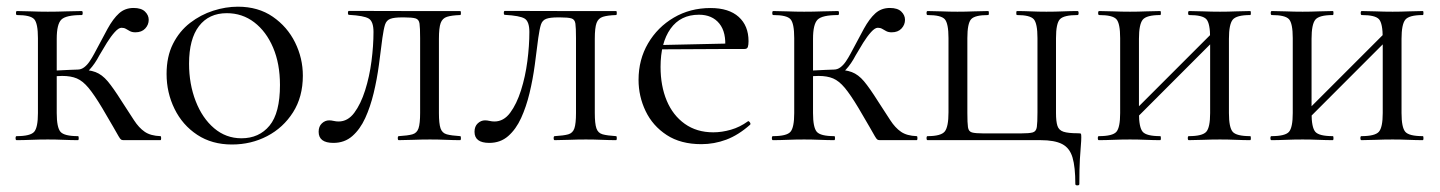

<svg xmlns="http://www.w3.org/2000/svg" viewBox="-20 -419 4305 574"><path d="M29.6 0Q26.6 0 26.6 -6Q26.6 -12 29.6 -12Q71 -12 82.2 -25Q93.4 -38 93.4 -81V-305Q93.4 -349 82.3 -361.5Q71.2 -374 30.6 -374Q27.8 -374 27.8 -380Q27.8 -386 30.6 -386Q49.2 -386 73.3 -385Q97.4 -384 123 -384Q150.8 -384 177.4 -385Q204 -386 224.4 -386Q227.2 -386 227.2 -380Q227.2 -374 224.4 -374Q177 -374 163.3 -360.3Q149.6 -346.6 149.6 -303V-81Q149.6 -38 160.8 -25Q172 -12 213.2 -12Q215.4 -12 215.4 -6Q215.4 0 213.2 0Q193.8 0 170.3 -1Q146.8 -2 123 -2Q97.4 -2 73.3 -1Q49.2 0 29.6 0ZM349.4 0Q345 0 342.2 -1.6Q339.4 -3.2 334.5 -11.7Q329.6 -20.2 318.5 -39.7Q307.4 -59.2 285.6 -96Q261.6 -136 244.5 -156.5Q227.4 -177 209.7 -184.5Q192 -192 166 -192Q148.2 -192 122.4 -189L121.4 -207Q139.6 -208 156.4 -208.6Q173.2 -209.2 187.4 -210.1Q201.6 -211 212 -211Q245.8 -211 265.5 -203.5Q285.2 -196 302 -176Q318.8 -156 344 -116Q366 -82.2 380.6 -59.6Q395.2 -37 412.7 -25Q430.2 -13 459.6 -12Q461.8 -12 461.8 -6Q461.8 0 459.6 0ZM212 -194.2V-211Q222.6 -211 231.6 -217.8Q240.6 -224.6 248 -235.6Q255.4 -246.6 261.8 -258.6Q284.8 -302.4 301.5 -332.8Q318.2 -363.2 336 -379.2Q353.8 -395.2 379.4 -395.2Q402.4 -395.2 413.5 -384.4Q424.6 -373.6 424.6 -359.8Q424.6 -345 414.1 -333.7Q403.6 -322.4 384.8 -322.4Q374.8 -322.4 368.3 -326Q361.8 -329.6 356.3 -332.8Q350.8 -336 343.2 -336Q334.8 -336 323.2 -323.2Q311.6 -310.4 299.6 -291.2Q287.6 -272 277.2 -253.8Q263.6 -227.8 247.9 -211Q232.2 -194.2 212 -194.2Z M673.4 13Q613.6 13 569.6 -16Q525.6 -45 501.8 -93.5Q478 -142 478 -198Q478 -250 497.2 -288Q516.4 -326 548.2 -350.5Q580 -375 617.4 -387Q654.8 -399 691.2 -399Q752 -399 795.5 -369Q839 -339 862.2 -292Q885.4 -245 885.4 -192.8Q885.4 -129.4 856.1 -83.3Q826.8 -37.2 778.8 -12.1Q730.8 13 673.4 13ZM701.8 -5.6Q754.6 -5.6 785.8 -43.4Q817 -81.2 817 -165Q817 -228.4 796.5 -276.6Q776 -324.8 740.2 -352.2Q704.4 -379.6 658 -379.6Q604.6 -379.6 574.9 -341Q545.2 -302.4 545.2 -228.6Q545.2 -167.8 565 -116.7Q584.8 -65.6 620.2 -35.6Q655.6 -5.6 701.8 -5.6Z M976.8 8.2Q932.6 8.2 932.6 -25Q932.6 -41.2 942.3 -50.2Q952 -59.2 964 -59.2Q970.2 -59.2 977.6 -57.5Q985 -55.8 992.2 -55.8Q1019.8 -55.8 1039.2 -81.9Q1058.6 -108 1071.6 -149Q1084.6 -190 1090.6 -236.2Q1096.6 -282.4 1096.6 -323.4Q1096.6 -355 1082.2 -363.6Q1067.8 -372.2 1023.2 -374.6Q1020.2 -374.6 1020.2 -380.5Q1020.2 -386.4 1023.2 -386.4Q1032 -386.4 1055.3 -386.3Q1078.6 -386.2 1106.4 -386.2Q1134.2 -386.2 1156.3 -386.1Q1178.4 -386 1184.2 -386H1355.8Q1358 -386 1358 -380Q1358 -374 1355.8 -374Q1330.4 -373.2 1316.5 -368.8Q1302.6 -364.4 1297.4 -350.2Q1292.2 -336 1292.2 -303V-81Q1292.2 -49.6 1297 -35.4Q1301.8 -21.2 1315.7 -17.4Q1329.6 -13.6 1355.8 -12Q1358 -12 1358 -6Q1358 0 1355.8 0Q1336.4 0 1313.3 -1Q1290.2 -2 1265.6 -2Q1240 -2 1215.4 -1Q1190.8 0 1172.2 0Q1169.2 0 1169.2 -6Q1169.2 -12 1172.2 -12Q1199.4 -13.6 1212.9 -17.4Q1226.4 -21.2 1231.2 -35.4Q1236 -49.6 1236 -81V-305Q1236 -336 1234.2 -348.5Q1232.4 -361 1222.3 -364Q1212.2 -367 1188.4 -367H1182Q1158.2 -367 1146.7 -362.6Q1135.2 -358.2 1131.1 -345.3Q1127 -332.4 1123.2 -305.6Q1118.6 -268.2 1112.8 -225Q1107 -181.8 1097.1 -140.7Q1087.2 -99.6 1071.9 -66.1Q1056.6 -32.6 1033.3 -12.2Q1010 8.2 976.8 8.2Z M1442.8 8.2Q1398.6 8.2 1398.6 -25Q1398.6 -41.2 1408.3 -50.2Q1418 -59.2 1430 -59.2Q1436.2 -59.2 1443.6 -57.5Q1451 -55.8 1458.2 -55.8Q1485.8 -55.8 1505.2 -81.9Q1524.6 -108 1537.6 -149Q1550.6 -190 1556.6 -236.2Q1562.6 -282.4 1562.6 -323.4Q1562.6 -355 1548.2 -363.6Q1533.8 -372.2 1489.2 -374.6Q1486.2 -374.6 1486.2 -380.5Q1486.2 -386.4 1489.2 -386.4Q1498 -386.4 1521.3 -386.3Q1544.6 -386.2 1572.4 -386.2Q1600.2 -386.2 1622.3 -386.1Q1644.4 -386 1650.2 -386H1821.8Q1824 -386 1824 -380Q1824 -374 1821.8 -374Q1796.4 -373.2 1782.5 -368.8Q1768.6 -364.4 1763.4 -350.2Q1758.2 -336 1758.2 -303V-81Q1758.2 -49.6 1763 -35.4Q1767.8 -21.2 1781.7 -17.4Q1795.6 -13.6 1821.8 -12Q1824 -12 1824 -6Q1824 0 1821.8 0Q1802.4 0 1779.3 -1Q1756.2 -2 1731.6 -2Q1706 -2 1681.4 -1Q1656.8 0 1638.2 0Q1635.2 0 1635.2 -6Q1635.2 -12 1638.2 -12Q1665.4 -13.6 1678.9 -17.4Q1692.4 -21.2 1697.2 -35.4Q1702 -49.6 1702 -81V-305Q1702 -336 1700.2 -348.5Q1698.4 -361 1688.3 -364Q1678.2 -367 1654.4 -367H1648Q1624.2 -367 1612.7 -362.6Q1601.2 -358.2 1597.1 -345.3Q1593 -332.4 1589.2 -305.6Q1584.6 -268.2 1578.8 -225Q1573 -181.8 1563.1 -140.7Q1553.2 -99.6 1537.9 -66.1Q1522.6 -32.6 1499.3 -12.2Q1476 8.2 1442.8 8.2Z M2076.8 12Q2015 12 1973.1 -15.4Q1931.2 -42.8 1910.1 -86.9Q1889 -131 1889 -180.2Q1889 -240.8 1917.4 -289.3Q1945.8 -337.8 1994.5 -366.4Q2043.2 -395 2104.2 -395Q2159 -395 2188.4 -368.5Q2217.8 -342 2217.8 -296Q2217.8 -285 2215.8 -278.8Q2213.8 -272.6 2206 -272.6H2147.6Q2152 -322 2130.6 -348.5Q2109.2 -375 2069.6 -375Q2014.4 -375 1984.6 -333.1Q1954.8 -291.2 1954.8 -219Q1954.8 -162.2 1973.2 -118.2Q1991.6 -74.2 2027.2 -48.8Q2062.8 -23.4 2112.4 -23.4Q2138 -23.4 2165.1 -31.2Q2192.2 -39 2215.8 -56.2Q2217.8 -58.2 2221.3 -53.8Q2224.8 -49.4 2222.8 -46.4Q2187.4 -15 2151.3 -1.5Q2115.2 12 2076.8 12ZM1937.4 -271.4 1936.4 -284 2164.2 -289V-272.6Z M2290.6 0Q2287.6 0 2287.6 -6Q2287.6 -12 2290.6 -12Q2332 -12 2343.2 -25Q2354.4 -38 2354.4 -81V-305Q2354.4 -349 2343.3 -361.5Q2332.2 -374 2291.6 -374Q2288.8 -374 2288.8 -380Q2288.8 -386 2291.6 -386Q2310.2 -386 2334.3 -385Q2358.4 -384 2384 -384Q2411.8 -384 2438.4 -385Q2465 -386 2485.4 -386Q2488.2 -386 2488.2 -380Q2488.2 -374 2485.4 -374Q2438 -374 2424.3 -360.3Q2410.6 -346.6 2410.6 -303V-81Q2410.6 -38 2421.8 -25Q2433 -12 2474.2 -12Q2476.4 -12 2476.4 -6Q2476.4 0 2474.2 0Q2454.8 0 2431.3 -1Q2407.8 -2 2384 -2Q2358.4 -2 2334.3 -1Q2310.2 0 2290.6 0ZM2610.4 0Q2606 0 2603.2 -1.6Q2600.4 -3.2 2595.5 -11.7Q2590.6 -20.2 2579.5 -39.7Q2568.4 -59.2 2546.6 -96Q2522.6 -136 2505.5 -156.5Q2488.4 -177 2470.7 -184.5Q2453 -192 2427 -192Q2409.2 -192 2383.4 -189L2382.4 -207Q2400.6 -208 2417.4 -208.6Q2434.2 -209.2 2448.4 -210.1Q2462.6 -211 2473 -211Q2506.8 -211 2526.5 -203.5Q2546.2 -196 2563 -176Q2579.8 -156 2605 -116Q2627 -82.2 2641.6 -59.6Q2656.2 -37 2673.7 -25Q2691.2 -13 2720.6 -12Q2722.8 -12 2722.8 -6Q2722.8 0 2720.6 0ZM2473 -194.2V-211Q2483.6 -211 2492.6 -217.8Q2501.6 -224.6 2509 -235.6Q2516.4 -246.6 2522.8 -258.6Q2545.8 -302.4 2562.5 -332.8Q2579.2 -363.2 2597 -379.2Q2614.8 -395.2 2640.4 -395.2Q2663.4 -395.2 2674.5 -384.4Q2685.6 -373.6 2685.6 -359.8Q2685.6 -345 2675.1 -333.7Q2664.6 -322.4 2645.8 -322.4Q2635.8 -322.4 2629.3 -326Q2622.8 -329.6 2617.3 -332.8Q2611.8 -336 2604.2 -336Q2595.8 -336 2584.2 -323.2Q2572.6 -310.4 2560.6 -291.2Q2548.6 -272 2538.2 -253.8Q2524.6 -227.8 2508.9 -211Q2493.2 -194.2 2473 -194.2Z M3090.8 0Q3132.8 0 3155.4 11.7Q3178 23.4 3186.4 51.9Q3194.8 80.4 3194.8 131.2Q3194.8 135.2 3200.8 135.2Q3206.8 135.2 3206.8 131.2Q3206.8 84.2 3208.4 57.4Q3210 30.6 3211.3 16.1Q3212.6 1.6 3212.6 -8.8Q3212.6 -17.6 3211.5 -19.1Q3210.4 -20.6 3202.2 -20.6Q3173.2 -20.6 3159.3 -25.2Q3145.4 -29.8 3141.2 -43Q3137 -56.2 3137 -81V-305Q3137 -349 3148.7 -361.5Q3160.4 -374 3201.6 -374Q3204.6 -374 3204.6 -380Q3204.6 -386 3201.6 -386Q3182 -386 3158 -385Q3134 -384 3108.2 -384Q3084.4 -384 3061.8 -385Q3039.2 -386 3020.4 -386Q3018.2 -386 3018.2 -380Q3018.2 -374 3020.4 -374Q3059.4 -374 3070.5 -361.5Q3081.6 -349 3081.6 -305V-83Q3081.6 -52.6 3079.7 -39.3Q3077.8 -26 3067.4 -23.1Q3057 -20.2 3032.2 -20.2H2919.4Q2895.8 -20.2 2885.7 -23.1Q2875.6 -26 2873.8 -38.8Q2872 -51.6 2872 -81V-305Q2872 -349 2883.2 -361.5Q2894.4 -374 2934.2 -374Q2936.4 -374 2936.4 -380Q2936.4 -386 2934.2 -386Q2915.4 -386 2891.4 -385Q2867.4 -384 2842.4 -384Q2818.6 -384 2795.1 -385Q2771.6 -386 2753 -386Q2750 -386 2750 -380Q2750 -374 2753 -374Q2793.4 -374 2804.5 -361.5Q2815.6 -349 2815.6 -305V-83Q2815.6 -40 2804.5 -26Q2793.4 -12 2753 -12Q2750 -12 2750 -6Q2750 0 2753 0Z M3359.6 -48 3345.6 -62 3617.4 -333.8 3631.4 -320ZM3328.8 -81V-305Q3328.8 -349 3317.6 -361.5Q3306.4 -374 3266 -374Q3263 -374 3263 -380Q3263 -386 3266 -386Q3284.6 -386 3308.7 -385Q3332.8 -384 3358.4 -384Q3382.2 -384 3406.2 -385Q3430.2 -386 3448.6 -386Q3450.6 -386 3450.6 -380Q3450.6 -374 3448.6 -374Q3407.4 -374 3396.2 -360Q3385 -346 3385 -303V-81Q3385 -38 3396.2 -25Q3407.4 -12 3448.6 -12Q3450.6 -12 3450.6 -6Q3450.6 0 3448.6 0Q3429.2 0 3405.7 -1Q3382.2 -2 3358.4 -2Q3332.7 -2 3308.6 -1Q3284.5 0 3265 0Q3262 0 3262 -6Q3262 -12 3265 -12Q3306.4 -12 3317.6 -25Q3328.8 -38 3328.8 -81ZM3597.8 -81V-305Q3597.8 -349 3586.6 -361.5Q3575.4 -374 3535 -374Q3532 -374 3532 -380Q3532 -386 3535 -386Q3553.6 -386 3577.7 -385Q3601.8 -384 3627.4 -384Q3651.2 -384 3675.2 -385Q3699.2 -386 3717.6 -386Q3719.6 -386 3719.6 -380Q3719.6 -374 3717.6 -374Q3676.4 -374 3665.2 -360Q3654 -346 3654 -303V-81Q3654 -38 3665.2 -25Q3676.4 -12 3717.6 -12Q3719.6 -12 3719.6 -6Q3719.6 0 3717.6 0Q3698.2 0 3674.7 -1Q3651.2 -2 3627.4 -2Q3601.8 -2 3577.1 -1Q3552.5 0 3534.1 0Q3531 0 3531 -6Q3531 -12 3533.9 -12Q3574.6 -12 3586.2 -25Q3597.8 -38 3597.8 -81Z M3875.6 -48 3861.6 -62 4133.4 -333.8 4147.4 -320ZM3844.8 -81V-305Q3844.8 -349 3833.6 -361.5Q3822.4 -374 3782 -374Q3779 -374 3779 -380Q3779 -386 3782 -386Q3800.6 -386 3824.7 -385Q3848.8 -384 3874.4 -384Q3898.2 -384 3922.2 -385Q3946.2 -386 3964.6 -386Q3966.6 -386 3966.6 -380Q3966.6 -374 3964.6 -374Q3923.4 -374 3912.2 -360Q3901 -346 3901 -303V-81Q3901 -38 3912.2 -25Q3923.4 -12 3964.6 -12Q3966.6 -12 3966.6 -6Q3966.6 0 3964.6 0Q3945.2 0 3921.7 -1Q3898.2 -2 3874.4 -2Q3848.7 -2 3824.6 -1Q3800.5 0 3781 0Q3778 0 3778 -6Q3778 -12 3781 -12Q3822.4 -12 3833.6 -25Q3844.8 -38 3844.8 -81ZM4113.8 -81V-305Q4113.8 -349 4102.6 -361.5Q4091.4 -374 4051 -374Q4048 -374 4048 -380Q4048 -386 4051 -386Q4069.6 -386 4093.7 -385Q4117.8 -384 4143.4 -384Q4167.2 -384 4191.2 -385Q4215.2 -386 4233.6 -386Q4235.6 -386 4235.6 -380Q4235.6 -374 4233.6 -374Q4192.4 -374 4181.2 -360Q4170 -346 4170 -303V-81Q4170 -38 4181.2 -25Q4192.4 -12 4233.6 -12Q4235.6 -12 4235.6 -6Q4235.6 0 4233.6 0Q4214.2 0 4190.7 -1Q4167.2 -2 4143.4 -2Q4117.8 -2 4093.1 -1Q4068.5 0 4050.1 0Q4047 0 4047 -6Q4047 -12 4049.9 -12Q4090.6 -12 4102.2 -25Q4113.8 -38 4113.8 -81Z"/></svg>

Font: Cormorant Light
Style: Regular
Weight: 300
Designer: Christian Thalmann (Catharsis Fonts)
Foundry: Catharsis Fonts
Version: Version 4.000